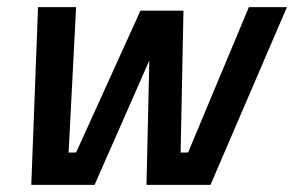

<svg xmlns="http://www.w3.org/2000/svg" viewBox="-20 -520 827 540"><path d="M572 0H392L400 -350L246 0H68L87 -500H194L173 -91H194L375 -490H496L488 -91H509L680 -500H787Z"/></svg>

Font: Storia Sans SemiBold
Style: Italic
Weight: 600
Italic angle: -13°
Designer: Campivisivi
Foundry: Accademia di Belle Arti di Urbino and students of MA course of Visual design
Version: Version 60.001;May 25, 2020;FontCreator 12.0.0.2522 64-bit